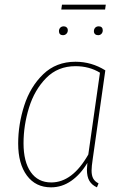

<svg xmlns="http://www.w3.org/2000/svg" viewBox="-20 -794 539 824"><path d="M432 -492 378 -112Q373 -79 373 -62Q373 -41 380 -28Q387 -15 403 -7L396 10Q374 0 363.5 -18Q353 -36 353 -66Q353 -75 355 -95Q326 -46 286 -18Q246 10 199 10Q133 10 95.5 -40.5Q58 -91 58 -178Q58 -260 84 -341Q110 -422 165.5 -475.5Q221 -529 304 -529Q373 -529 432 -492ZM81 -179Q81 -100 112 -55.5Q143 -11 200 -11Q291 -11 359 -131L409 -482Q363 -510 304 -510Q228 -510 178 -459Q128 -408 104.5 -332Q81 -256 81 -179ZM233 -660Q233 -669 238.5 -675Q244 -681 254 -681Q261 -681 266 -676.5Q271 -672 271 -664Q271 -655 265 -649Q259 -643 250 -643Q242 -643 237.5 -647.5Q233 -652 233 -660ZM383 -660Q383 -669 388.5 -675Q394 -681 404 -681Q412 -681 416.5 -676.5Q421 -672 421 -664Q421 -655 415.5 -649Q410 -643 401 -643Q393 -643 388 -647.5Q383 -652 383 -660ZM431 -753H243L246 -774H434Z"/></svg>

Font: Fira Sans Condensed Thin
Style: Italic
Weight: 250
Width: 3
Italic angle: -8°
Designer: Carrois Corporate & Edenspiekermann AG
Foundry: Carrois Corporate GbR & Edenspiekermann AG
Version: Version 4.203